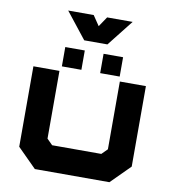

<svg xmlns="http://www.w3.org/2000/svg" viewBox="-93 -946 922 1027"><g transform="rotate(10 368.0 -433.0)"><path d="M165.5 0 62.5 -103V-540H204V-172L234.5 -141.5H501.5L532 -172V-540H673.5V-103L570.5 0ZM420.5 -566V-671H526.5V-566ZM212.5 -566V-671H318.5V-566ZM306 -724 194 -866H332.5L369 -812L405.5 -866H544L432 -724Z"/></g></svg>

Font: Tourney Expanded Black
Style: Regular
Weight: 900
Width: 7
Designer: Tyler Finck
Foundry: Etcetera Type Co
Version: Version 1.010; ttfautohint (v1.8.3)